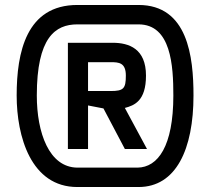

<svg xmlns="http://www.w3.org/2000/svg" viewBox="-20 -752 844 772"><path d="M334 -386V-502H425C458 -502 486 -500 486 -448C486 -396 477 -386 425 -386ZM253 -153H334V-328L396 -316L482 -153H571L482 -318C520 -328 567 -346 567 -448C567 -556 499 -580 433 -580H253ZM128 -368C128 -601 202 -654 291 -654H537C668 -654 677 -488 677 -368C677 -164 615 -79 533 -78H291C177 -79 128 -219 128 -368ZM47 -368C47 -204 104 0 291 0H537C688 0 758 -152 758 -368C758 -524 735 -732 537 -732H291C86 -732 47 -542 47 -368Z"/></svg>

Font: Exo
Style: Demi Bold
Weight: 600
Designer: Natanael Gama
Version: Version 1.00